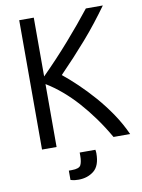

<svg xmlns="http://www.w3.org/2000/svg" viewBox="-96 -758 751 1013"><g transform="rotate(-10 280.0 -251.5)"><path d="M79 0V-693H157V-378Q196 -417 234 -457.5Q272 -498 307 -538Q342 -578 374.5 -617Q407 -656 436 -693H527Q496 -650 463.5 -608.5Q431 -567 396.5 -527.5Q362 -488 325.5 -448.5Q289 -409 250 -369Q286 -340 327.5 -300.5Q369 -261 410.5 -213.5Q452 -166 488.5 -112Q525 -58 551 0H462Q430 -56 394 -106Q358 -156 320 -198.5Q282 -241 241 -276Q200 -311 157 -337V0ZM242 190Q232 190 222.5 189Q213 188 199 184V134H215Q255 134 263.5 116.5Q272 99 272 67V50H356Q358 60 358 69Q358 136 324 163Q290 190 242 190Z"/></g></svg>

Font: Ubuntu Sans Mono
Style: Regular
Weight: 400
Monospace: yes
Designer: Dalton Maag Ltd
Foundry: Dalton Maag Ltd
Version: Version 1.006